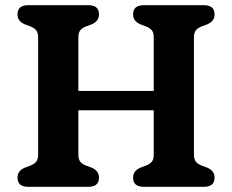

<svg xmlns="http://www.w3.org/2000/svg" viewBox="-20 -720 894 740"><path d="M282 -124Q282 -104.5 290.8 -95.2Q299.5 -86 314 -81L334 -73.5Q361.5 -61.5 361.5 -35.5Q361.5 0 320.5 0H89Q47.5 0 47.5 -35.5Q47.5 -61.5 75 -73.5L95 -81Q109.5 -86 118.2 -95.2Q127 -104.5 127 -124V-576Q127 -595.5 118.2 -604.8Q109.5 -614 95 -619L75 -626.5Q47.5 -638.5 47.5 -664.5Q47.5 -700 89 -700H320.5Q361.5 -700 361.5 -664.5Q361.5 -638.5 334 -626.5L314 -619Q299.5 -614 290.8 -604.8Q282 -595.5 282 -576V-369.5H572.5V-576Q572.5 -595.5 563.8 -604.8Q555 -614 540.5 -619L520.5 -626.5Q493 -638.5 493 -664.5Q493 -700 534 -700H765.5Q807 -700 807 -664.5Q807 -638.5 779.5 -626.5L759.5 -619Q745 -614 736.2 -604.8Q727.5 -595.5 727.5 -576V-124Q727.5 -104.5 736.2 -95.2Q745 -86 759.5 -81L779.5 -73.5Q807 -61.5 807 -35.5Q807 0 765.5 0H534Q493 0 493 -35.5Q493 -61.5 520.5 -73.5L540.5 -81Q555 -86 563.8 -95.2Q572.5 -104.5 572.5 -124V-295H282Z"/></svg>

Font: Fraunces 9pt SuperSoft SemiBold
Style: Regular
Weight: 600
Version: Version 1.000;[0bf87f6ff]